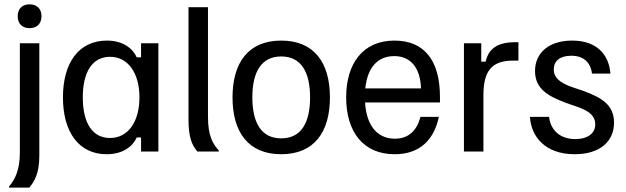

<svg xmlns="http://www.w3.org/2000/svg" viewBox="-20 -700 2890 887"><path d="M116.7 -570C151.7 -570 171.7 -591.7 171.7 -625C171.7 -658.3 151.7 -680 116.7 -680C81.7 -680 61.7 -658.3 61.7 -625C61.7 -591.7 81.7 -570 116.7 -570ZM115.8 166.7C139.2 136.7 161.7 102.5 161.7 17.5V-500H71.7V5.8C71.7 85.8 49.2 129.2 21.7 161.7V166.7Z M472.5 12.5C549.2 12.5 594.2 -25 611.7 -65H631.7V0H711.7V-500H631.7V-435H611.7C594.2 -475 549.2 -512.5 474.2 -512.5C343.3 -512.5 270.8 -409.2 270.8 -250C270.8 -90 344.2 12.5 472.5 12.5ZM488.3 -62.5C407.5 -62.5 362.5 -130.8 362.5 -250C362.5 -369.2 407.5 -437.5 488.3 -437.5C571.7 -437.5 624.2 -362.5 624.2 -250C624.2 -137.5 571.7 -62.5 488.3 -62.5Z M990.8 0V-5C963.3 -35 940.8 -71.7 940.8 -160.8V-666.7H850.8V-149.2C850.8 -64.2 866.7 -30 891.7 0Z M1279.2 12.5C1431.7 12.5 1504.2 -90 1504.2 -250C1504.2 -410 1431.7 -512.5 1279.2 -512.5C1126.7 -512.5 1054.2 -410 1054.2 -250C1054.2 -90 1126.7 12.5 1279.2 12.5ZM1279.2 -60.8C1186.7 -60.8 1145.8 -133.3 1145.8 -250C1145.8 -366.7 1186.7 -439.2 1279.2 -439.2C1371.7 -439.2 1412.5 -366.7 1412.5 -250C1412.5 -133.3 1371.7 -60.8 1279.2 -60.8Z M1803.3 12.5C1923.3 12.5 1985.8 -58.3 2007.5 -160H1922.5C1905.8 -96.7 1867.5 -59.2 1804.2 -59.2C1716.7 -59.2 1671.7 -129.2 1666.7 -226.7H2012.5V-252.5C2012.5 -421.7 1939.2 -512.5 1802.5 -512.5C1655.8 -512.5 1579.2 -405.8 1579.2 -250C1579.2 -92.5 1656.7 12.5 1803.3 12.5ZM1667.5 -291.7C1677.5 -385.8 1722.5 -440.8 1801.7 -440.8C1875.8 -440.8 1921.7 -388.3 1925 -291.7Z M2213.3 0V-260C2213.3 -370 2250 -420 2350 -420H2375V-505H2358.3C2258.3 -505 2233.3 -456.7 2223.3 -415H2203.3V-500H2123.3V0Z M2635 12.5C2752.5 12.5 2816.7 -47.5 2816.7 -133.3C2816.7 -216.7 2757.5 -249.2 2677.5 -279.2L2618.3 -299.2C2565 -319.2 2538.3 -341.7 2538.3 -379.2C2538.3 -418.3 2566.7 -442.5 2619.2 -442.5C2685 -442.5 2710 -401.7 2715 -360H2800C2793.3 -446.7 2738.3 -512.5 2623.3 -512.5C2516.7 -512.5 2451.7 -456.7 2451.7 -371.7C2451.7 -288.3 2514.2 -255 2594.2 -225L2653.3 -204.2C2705.8 -185 2730 -161.7 2730 -125.8C2730 -85 2696.7 -57.5 2637.5 -57.5C2556.7 -57.5 2521.7 -110 2516.7 -160H2428.3C2433.3 -70.8 2496.7 12.5 2635 12.5Z"/></svg>

Font: Familjen Grotesk
Style: Regular
Weight: 400
Designer: Anders Wikstroem, Jonas Baeckman, Matilda Gysing, Kristian Moeller
Foundry: Familjen STHLM AB
Version: Version 2.000